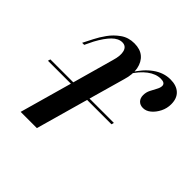

<svg xmlns="http://www.w3.org/2000/svg" viewBox="-141 -530 634 634"><g transform="rotate(45 176.0 -213.0)"><path d="M95.2 -206.5 131.5 -336.3Q140.3 -365.3 135.1 -382.7Q129.8 -400 112.1 -400Q94.4 -400 77.4 -383.1Q60.5 -366.1 43.5 -334.7L29 -304.8H19.4L37.1 -339.5Q46 -357.3 60.1 -377Q74.2 -396.8 94.8 -411.3Q115.3 -425.8 142.7 -425.8Q170.2 -425.8 186.3 -412.1Q202.4 -398.4 207.3 -373.8Q212.1 -349.2 202.4 -317.7L171 -206.5ZM37.1 0 95.2 -206.5H171L112.9 0ZM313.7 -294.4Q300 -294.4 291.9 -302.8Q283.9 -311.3 283.9 -325Q283.9 -338.7 289.9 -350.4Q296 -362.1 301.6 -372.6Q307.3 -383.1 307.3 -391.1Q307.3 -404.8 287.1 -404.8Q264.5 -404.8 241.9 -387.9Q219.4 -371 200.8 -340.3V-347.6Q223.4 -385.5 251.6 -405.6Q279.8 -425.8 311.3 -425.8Q339.5 -425.8 355.2 -411.3Q371 -396.8 371 -369.4Q371 -350 362.5 -333.1Q354 -316.1 341.1 -305.2Q328.2 -294.4 313.7 -294.4ZM-18.5 -183.1 -16.1 -191.9H280.6L278.2 -183.1Z"/></g></svg>

Font: Playfair 144pt SemiCondensed
Style: Italic
Weight: 400
Width: 4
Italic angle: -15.6°
Designer: Claus Eggers Sørensen
Foundry: Claus Eggers Sørensen
Version: Version 2.203